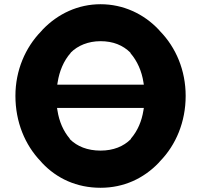

<svg xmlns="http://www.w3.org/2000/svg" viewBox="-20 -867 952 909"><path d="M251 -466 253 -478C261 -529 281 -579 315 -617V-618C348 -651 397 -672 456 -672C515 -672 562 -653 597 -618L598 -616V-615C630 -578 651 -530 659 -478L661 -466ZM661 -356 659 -344C651 -294 632 -248 600 -211V-210L599 -208C565 -174 517 -154 456 -154C394 -154 345 -174 311 -208L310 -210V-211C280 -246 260 -292 252 -344L250 -356ZM173 -103 180 -95C249 -22 343 22 456 22C566 22 660 -22 731 -96L738 -104C813 -181 859 -290 859 -413C859 -534 813 -642 738 -719L731 -727C660 -802 563 -847 456 -847C350 -847 254 -802 182 -727L175 -719C100 -642 53 -534 53 -413C53 -290 98 -181 173 -103ZM180 -98H179Z"/></svg>

Font: Hussar Woodtype
Style: SeBd
Weight: 900
Foundry: Cannot Into Space Fonts
Version: Version 1.07